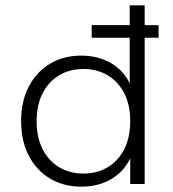

<svg xmlns="http://www.w3.org/2000/svg" viewBox="-20 -688 648 718"><path d="M284 10Q218 10 167.5 -20Q117 -50 88 -105Q59 -160 59 -235Q59 -310 88 -365Q117 -420 167.5 -450Q218 -480 284 -480Q347 -480 395 -452Q443 -424 465 -376V-668H521V0H467V-96Q445 -48 397 -19Q349 10 284 10ZM292 -39Q343 -39 382.5 -62.5Q422 -86 444.5 -130Q467 -174 467 -235Q467 -296 444.5 -339.5Q422 -383 382.5 -406.5Q343 -430 292 -430Q241 -430 201.5 -406.5Q162 -383 139.5 -339.5Q117 -296 117 -235Q117 -174 139.5 -130Q162 -86 201.5 -62.5Q241 -39 292 -39ZM323 -547V-594H573V-547Z"/></svg>

Font: Gantari Light
Style: Regular
Weight: 300
Designer: Anugrah Pasau
Foundry: Lafontype
Version: Version 1.000; ttfautohint (v1.8.3)